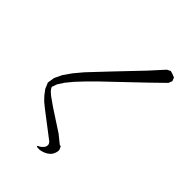

<svg xmlns="http://www.w3.org/2000/svg" viewBox="-62 -931 1124 1124"><g transform="rotate(-45 500.0 -369.0)"><path d="M775.4 -204.1 573.2 -416 517.6 -471.7 467.8 -518.6 423.8 -554.7 385.7 -579.1 354.5 -589.8 342.8 -584 331.1 -574.2 315.4 -556.6 275.4 -500 189.5 -368.2 148.4 -317.4 145.5 -306.6 124 -296.9 107.4 -298.8 92.8 -303.7 79.1 -311.5 68.4 -322.3 59.6 -334 52.7 -347.7 47.9 -361.3 43.9 -377.9V-397.5Q48.8 -414.1 54.7 -398.4L62.5 -384.8L78.1 -370.1Q103.5 -355.5 121.1 -377.9L236.3 -528.3L261.7 -559.6L287.1 -584L319.3 -608.4L356.4 -624L400.4 -617.2L447.3 -594.7L496.1 -560.5L549.8 -515.6L671.9 -400.4L818.4 -260.7L902.3 -184.6L913.1 -163.1L908.2 -145.5L899.4 -123L877.9 -114.3L854.5 -123Z"/></g></svg>

Font: B2 Hana
Style: Regular
Weight: 500
Version: 2020-08-05; (max)